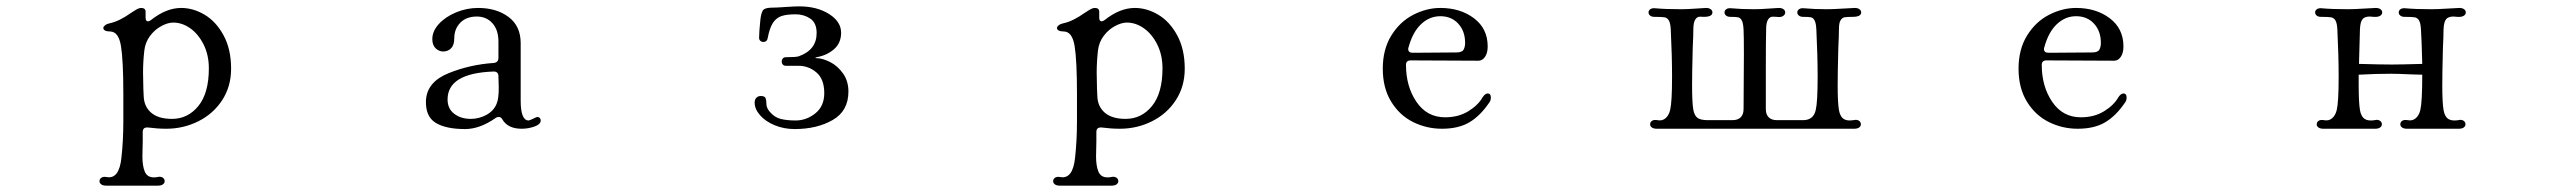

<svg xmlns="http://www.w3.org/2000/svg" viewBox="-20 -405 8040 604"><path d="M326 -332Q355 -338 393 -365Q396 -367 406.5 -373.5Q417 -380 424 -380Q438 -380 438 -368V-350Q438 -338 445 -338Q450 -338 455 -342Q503 -380 550 -380Q588 -380 624 -358.5Q660 -337 683.5 -293.5Q707 -250 707 -189Q707 -133 679 -90Q651 -47 604 -23.5Q557 0 503 0Q475 0 445 -4H443Q429 -4 429 10V39L428 87Q428 117 435.5 135Q443 153 464 153Q471 153 475 152L481 151Q489 151 493.5 155Q498 159 498 165Q498 171 492.5 175Q487 179 477 179H314Q304 179 298.5 175Q293 171 293 165Q293 158 299 154Q305 150 316 152Q355 159 362 91Q368 37 368 -24V-109Q368 -215 360.5 -260.5Q353 -306 326 -306Q316 -306 310.5 -309Q305 -312 305 -317Q305 -321 310.5 -325.5Q316 -330 326 -332ZM521 -31Q571 -31 604 -71.5Q637 -112 637 -190Q637 -232 620.5 -265Q604 -298 578.5 -316Q553 -334 525 -334Q508 -334 487.5 -323Q467 -312 452 -292Q437 -272 434 -246Q430 -211 430 -176L431 -125L432 -103Q433 -70 455.5 -50.5Q478 -31 521 -31Z M1320 -89Q1323 -147 1390.5 -174.5Q1458 -202 1534 -207Q1548 -209 1548 -223V-274Q1548 -311 1529 -332Q1510 -353 1480 -353Q1447 -353 1428 -333.5Q1409 -314 1409 -284Q1409 -263 1399 -253Q1389 -243 1374 -243Q1361 -243 1350.5 -253Q1340 -263 1340 -282Q1340 -307 1360.5 -329.5Q1381 -352 1414.5 -366Q1448 -380 1484 -380Q1542 -380 1580 -351.5Q1618 -323 1618 -269V-88Q1618 -26 1643 -26Q1646 -26 1657 -31.5Q1668 -37 1670 -37Q1675 -37 1678 -34Q1681 -31 1681 -26Q1681 -14 1661.5 -7Q1642 0 1621 0Q1577 0 1560 -30Q1556 -37 1549 -37Q1543 -37 1538 -33Q1489 1 1443 1Q1382 1 1350 -19Q1318 -39 1320 -89ZM1549 -129 1548 -165Q1548 -180 1533 -180Q1388 -175 1388 -92Q1388 -63 1409 -47Q1430 -31 1461 -31Q1487 -31 1510 -43.5Q1533 -56 1542 -78Q1549 -93 1549 -129Z M2354 -82Q2354 -92 2359.5 -97.5Q2365 -103 2373 -103Q2386 -103 2388.5 -96Q2391 -89 2391 -78Q2391 -66 2401 -54Q2416 -36 2435.5 -31Q2455 -26 2483 -26Q2517 -26 2545 -48.5Q2573 -71 2573 -112Q2573 -156 2548.5 -177Q2524 -198 2492 -198H2452Q2446 -198 2442.5 -202Q2439 -206 2439 -212Q2439 -217 2442.5 -221Q2446 -225 2452 -225Q2485 -225 2493 -228Q2549 -248 2549 -301Q2549 -333 2529 -346.5Q2509 -360 2483 -360Q2455 -360 2438.5 -354.5Q2422 -349 2411.5 -333Q2401 -317 2395 -285Q2394 -279 2390.5 -276Q2387 -273 2382 -273Q2376 -273 2372 -276.5Q2368 -280 2368 -286Q2368 -304 2372 -343Q2375 -369 2382.5 -375Q2390 -381 2411 -381Q2423 -381 2451 -383Q2481 -385 2494 -385Q2550 -385 2588 -361Q2626 -337 2626 -302Q2626 -270 2604 -250.5Q2582 -231 2549 -225Q2545 -224 2545 -223Q2545 -222 2549 -222Q2567 -222 2591 -210Q2615 -198 2632 -174Q2649 -150 2649 -117Q2649 -56 2599.5 -27.5Q2550 1 2480 1Q2446 1 2417 -11Q2388 -23 2371 -42.5Q2354 -62 2354 -82Z M3326 -332Q3355 -338 3393 -365Q3396 -367 3406.5 -373.5Q3417 -380 3424 -380Q3438 -380 3438 -368V-350Q3438 -338 3445 -338Q3450 -338 3455 -342Q3503 -380 3550 -380Q3588 -380 3624 -358.5Q3660 -337 3683.5 -293.5Q3707 -250 3707 -189Q3707 -133 3679 -90Q3651 -47 3604 -23.5Q3557 0 3503 0Q3475 0 3445 -4H3443Q3429 -4 3429 10V39L3428 87Q3428 117 3435.5 135Q3443 153 3464 153Q3471 153 3475 152L3481 151Q3489 151 3493.5 155Q3498 159 3498 165Q3498 171 3492.5 175Q3487 179 3477 179H3314Q3304 179 3298.5 175Q3293 171 3293 165Q3293 158 3299 154Q3305 150 3316 152Q3355 159 3362 91Q3368 37 3368 -24V-109Q3368 -215 3360.5 -260.5Q3353 -306 3326 -306Q3316 -306 3310.5 -309Q3305 -312 3305 -317Q3305 -321 3310.5 -325.5Q3316 -330 3326 -332ZM3521 -31Q3571 -31 3604 -71.5Q3637 -112 3637 -190Q3637 -232 3620.5 -265Q3604 -298 3578.5 -316Q3553 -334 3525 -334Q3508 -334 3487.5 -323Q3467 -312 3452 -292Q3437 -272 3434 -246Q3430 -211 3430 -176L3431 -125L3432 -103Q3433 -70 3455.5 -50.5Q3478 -31 3521 -31Z M4511 -380Q4574 -380 4617 -347.5Q4660 -315 4660 -259Q4660 -238 4651.5 -226Q4643 -214 4631 -214L4418 -215Q4403 -215 4403 -201Q4403 -133 4436 -84.5Q4469 -36 4526 -36Q4568 -36 4599 -55Q4630 -74 4644 -99Q4652 -111 4660 -111Q4670 -111 4670 -98Q4670 -88 4664 -81Q4636 -40 4602 -20Q4568 0 4516 0Q4468 0 4425.5 -21Q4383 -42 4356.5 -85Q4330 -128 4330 -189Q4330 -250 4357 -293.5Q4384 -337 4426 -358.5Q4468 -380 4511 -380ZM4410 -251Q4410 -239 4424 -239L4561 -240Q4579 -240 4584 -248.5Q4589 -257 4589 -270Q4589 -307 4567.5 -330.5Q4546 -354 4511 -354Q4477 -354 4450.5 -329Q4424 -304 4411 -256Q4410 -254 4410 -251Z M5187 -379Q5218 -376 5269 -376Q5289 -376 5315 -378Q5341 -380 5347 -380Q5356 -380 5361.5 -376Q5367 -372 5367 -366Q5367 -352 5340 -352Q5338 -352 5328.5 -352.5Q5319 -353 5313 -343.5Q5307 -334 5307 -313Q5307 -295 5305 -253Q5303 -175 5303 -137Q5303 -82 5307 -59Q5311 -40 5321 -33.5Q5331 -27 5353 -27H5430Q5447 -27 5456 -36Q5465 -45 5465 -62L5466 -236Q5466 -290 5465 -311Q5464 -332 5459.5 -340.5Q5455 -349 5448 -350.5Q5441 -352 5423 -352Q5415 -352 5410 -356Q5405 -360 5405 -366Q5405 -372 5410.5 -376Q5416 -380 5426 -379Q5457 -376 5498 -376Q5518 -376 5544 -378Q5570 -380 5576 -380Q5585 -380 5590.5 -376Q5596 -372 5596 -366Q5596 -359 5589 -354.5Q5582 -350 5569 -352Q5567 -352 5557.5 -352.5Q5548 -353 5542 -343.5Q5536 -334 5536 -313Q5535 -277 5535 -189V-62Q5535 -45 5544 -36Q5553 -27 5570 -27H5652Q5685 -27 5692 -59Q5698 -84 5698 -163Q5698 -229 5694 -311Q5693 -332 5688.5 -340.5Q5684 -349 5677 -350.5Q5670 -352 5652 -352Q5644 -352 5639 -356Q5634 -360 5634 -366Q5634 -372 5639.5 -376Q5645 -380 5655 -379Q5687 -376 5727 -376Q5747 -376 5777.5 -378Q5808 -380 5815 -380Q5824 -380 5829.5 -376Q5835 -372 5835 -366Q5835 -352 5808 -352Q5789 -352 5782 -350.5Q5775 -349 5770 -341Q5765 -333 5765 -313Q5765 -295 5763 -253Q5761 -175 5761 -137Q5761 -82 5765 -59Q5768 -42 5776 -34Q5784 -26 5799 -26L5811 -27L5817 -28Q5825 -28 5829.5 -24Q5834 -20 5834 -14Q5834 -8 5828.5 -4Q5823 0 5813 0H5192Q5182 0 5176.5 -4Q5171 -8 5171 -14Q5171 -21 5177 -25Q5183 -29 5194 -27Q5209 -24 5219.5 -33Q5230 -42 5234 -59Q5240 -84 5240 -163Q5240 -229 5236 -311Q5235 -332 5230 -340.5Q5225 -349 5216.5 -350.5Q5208 -352 5184 -352Q5176 -352 5171 -356Q5166 -360 5166 -366Q5166 -372 5171.5 -376Q5177 -380 5187 -379Z M6511 -380Q6574 -380 6617 -347.5Q6660 -315 6660 -259Q6660 -238 6651.5 -226Q6643 -214 6631 -214L6418 -215Q6403 -215 6403 -201Q6403 -133 6436 -84.5Q6469 -36 6526 -36Q6568 -36 6599 -55Q6630 -74 6644 -99Q6652 -111 6660 -111Q6670 -111 6670 -98Q6670 -88 6664 -81Q6636 -40 6602 -20Q6568 0 6516 0Q6468 0 6425.5 -21Q6383 -42 6356.5 -85Q6330 -128 6330 -189Q6330 -250 6357 -293.5Q6384 -337 6426 -358.5Q6468 -380 6511 -380ZM6410 -251Q6410 -239 6424 -239L6561 -240Q6579 -240 6584 -248.5Q6589 -257 6589 -270Q6589 -307 6567.5 -330.5Q6546 -354 6511 -354Q6477 -354 6450.5 -329Q6424 -304 6411 -256Q6410 -254 6410 -251Z M7719 -28Q7727 -28 7731.5 -24Q7736 -20 7736 -14Q7736 -8 7730.5 -4Q7725 0 7715 0H7632H7552Q7542 0 7536.5 -4Q7531 -8 7531 -14Q7531 -21 7537 -25Q7543 -29 7554 -27Q7569 -24 7579.5 -33Q7590 -42 7594 -59Q7600 -85 7600 -170L7565 -171Q7523 -173 7502 -173Q7453 -173 7400 -170V-138Q7400 -83 7404 -59Q7407 -42 7415 -34Q7423 -26 7438 -26Q7445 -26 7450 -27L7456 -28Q7464 -28 7468.5 -24Q7473 -20 7473 -14Q7473 -8 7467.5 -4Q7462 0 7452 0H7369H7289Q7279 0 7273.5 -4Q7268 -8 7268 -14Q7268 -21 7274 -25Q7280 -29 7291 -27Q7306 -24 7316.5 -33Q7327 -42 7331 -59Q7337 -84 7337 -163Q7337 -229 7333 -311Q7332 -332 7327 -340.5Q7322 -349 7313.5 -350.5Q7305 -352 7281 -352Q7273 -352 7268 -356Q7263 -360 7263 -366Q7263 -372 7268.5 -376Q7274 -380 7284 -379Q7315 -376 7366 -376Q7386 -376 7416.5 -378Q7447 -380 7454 -380Q7463 -380 7468.5 -376Q7474 -372 7474 -366Q7474 -359 7467 -355Q7460 -351 7447 -352L7435 -353Q7419 -353 7412 -344.5Q7405 -336 7404 -313L7401 -204Q7471 -202 7504 -202Q7532 -202 7600 -204Q7598 -282 7596 -311Q7595 -332 7590 -340.5Q7585 -349 7576.5 -350.5Q7568 -352 7544 -352Q7536 -352 7531 -356Q7526 -360 7526 -366Q7526 -372 7531.5 -376Q7537 -380 7547 -379Q7578 -376 7629 -376Q7649 -376 7679.5 -378Q7710 -380 7717 -380Q7726 -380 7731.5 -376Q7737 -372 7737 -366Q7737 -359 7730 -355Q7723 -351 7710 -352L7698 -353Q7682 -353 7675 -344.5Q7668 -336 7667 -313Q7667 -295 7665 -253Q7663 -175 7663 -137Q7663 -82 7667 -59Q7670 -42 7678 -34Q7686 -26 7701 -26Q7708 -26 7713 -27Z"/></svg>

Font: Hina Mincho
Style: Regular
Weight: 400
Designer: satsuyako
Foundry: satsuyako
Version: Version 1.100